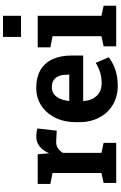

<svg xmlns="http://www.w3.org/2000/svg" viewBox="220 -1022 812 1292"><g transform="rotate(-90 626.0 -376.0)"><path d="M41 0V-84.7L107.7 -99.5V-428.3L34.3 -443.2V-528.3H234.1L239.5 -462.7L240.4 -451.1Q259.4 -494.2 287.4 -516.2Q315.3 -538.1 354.6 -538.1Q366.8 -538.1 381.5 -536Q396.2 -533.9 407.4 -530.3L392.7 -400.2L324.3 -403.8Q294.7 -405.4 276.2 -393.5Q257.6 -381.6 243.5 -359.3V-99.5L310.4 -84.7V0Z M695.3 10.3Q621.2 10.3 566.1 -23.4Q510.7 -56.6 480.3 -115.3Q449.9 -174 449.9 -249.2V-268.7Q449.9 -361.7 488.8 -427.1Q519.2 -479.5 569.1 -508.9Q619 -538.4 682.7 -538.1Q750.5 -538.1 797.9 -511.5Q847 -484.1 872.7 -430.3Q898.4 -376.6 898.4 -299.4V-222.4H592.9L592 -219.3Q594.7 -183.2 609.4 -155.8Q624.1 -128.3 650 -113.2Q675.9 -98 712.3 -98Q751.2 -98 784.5 -108.2Q817.9 -118.3 849.1 -138L886.7 -50.9Q854.9 -24.7 806.5 -7.2Q758.1 10.3 695.3 10.3ZM594 -316H769.4V-328.7Q769.4 -361.4 760.5 -384.9Q751.6 -408.4 732.9 -420.9Q714.3 -433.4 685.1 -433.4Q657 -433.4 636.5 -417.5Q617.9 -402.6 607.1 -377Q596.4 -351.4 592.5 -318.5Z M960.4 0V-84.7L1028.2 -99.5V-428.3L953.6 -443.2V-528.3H1165.7V-99.5L1233.3 -84.7V0ZM1023.3 -640.5V-761.7H1165.7V-640.5Z"/></g></svg>

Font: Hanuman
Style: Regular
Weight: 400
Designer: Danh Hong
Foundry: Danh Hong
Version: Version 9.000